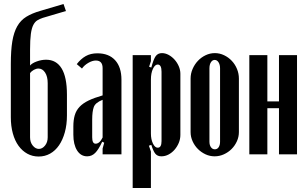

<svg xmlns="http://www.w3.org/2000/svg" viewBox="-20 -770 1529 958"><path d="M34 -185V-451Q34 -519 41.5 -564Q49 -609 66 -639Q83 -669 111.5 -686.5Q140 -704 182 -716L297 -750L309 -715L194 -681Q179 -676 167 -669Q155 -662 146.5 -646Q138 -630 134 -601Q130 -572 130 -522V-443Q140 -455 163.5 -463.5Q187 -472 210 -472Q261 -472 287.5 -428.5Q314 -385 314 -298V-194Q314 -148 303.5 -110Q293 -72 274.5 -45Q256 -18 230 -3.5Q204 11 173 11Q142 11 116.5 -3Q91 -17 72.5 -42.5Q54 -68 44 -104.5Q34 -141 34 -185ZM130 -405V-85Q130 -60 143.5 -43.5Q157 -27 174 -27Q191 -27 204.5 -43.5Q218 -60 218 -85V-355Q218 -388 205 -408Q192 -428 172 -428Q161 -428 149 -421.5Q137 -415 130 -405Z M346 -139Q346 -171 353 -195Q360 -219 377 -237Q394 -255 422 -268.5Q450 -282 492 -294V-430Q492 -468 458 -468Q441 -468 421 -456.5Q401 -445 389 -428L363 -450Q383 -476 407.5 -490Q432 -504 466 -504Q523 -504 554.5 -469.5Q586 -435 586 -372V0H492V-29L500 -58L490 -63Q472 -24 455 -7Q438 10 415 10Q383 10 364.5 -19.5Q346 -49 346 -98ZM457 -53Q477 -53 492 -84V-272Q456 -258 448 -236Q440 -214 440 -173V-85Q440 -53 457 -53Z M724 -437 735 -433Q746 -475 757 -490Q768 -505 788 -505Q805 -505 821.5 -496Q838 -487 851 -472.5Q864 -458 872 -439.5Q880 -421 880 -402V-97Q880 -76 872 -57Q864 -38 851 -23Q838 -8 821 1Q804 10 785 10Q766 10 755.5 -2.5Q745 -15 735 -47L723 -43L733 -14V168H642V-495H733V-465ZM733 -104Q733 -75 743 -54Q753 -33 767 -33Q786 -33 786 -66V-412Q786 -448 767 -448Q753 -448 743 -426.5Q733 -405 733 -373Z M1052 -505Q1076 -505 1098 -494.5Q1120 -484 1136.5 -466.5Q1153 -449 1162.5 -426Q1172 -403 1172 -378V-111Q1172 -87 1162 -65Q1152 -43 1135.5 -26.5Q1119 -10 1097 0Q1075 10 1051 10Q1027 10 1005.5 0Q984 -10 967.5 -26.5Q951 -43 941 -65Q931 -87 931 -111V-378Q931 -403 941 -426Q951 -449 967.5 -466.5Q984 -484 1006 -494.5Q1028 -505 1052 -505ZM1051 -471Q1040 -471 1032.5 -459.5Q1025 -448 1025 -429V-63Q1025 -46 1032.5 -35.5Q1040 -25 1052 -25Q1064 -25 1071 -35.5Q1078 -46 1078 -63V-429Q1078 -447 1070.5 -459Q1063 -471 1051 -471Z M1314 -495V-264H1372V-495H1462V0H1372V-230H1314V0H1224V-495Z"/></svg>

Font: Moniqa ExtBd Cond Paragraph
Style: Regular
Weight: 800
Width: 3
Designer: Rajesh Rajput
Foundry: Rajesh Rajput
Version: Version 1.000